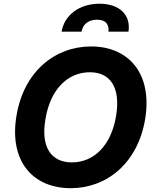

<svg xmlns="http://www.w3.org/2000/svg" viewBox="-20 -982 822 1012"><path d="M745 -353.7C784.8 -595.9 657 -737.2 459.9 -737.2C270.2 -737.2 105.1 -605.1 66.8 -371.8C26.6 -130.3 154.8 9.9 353 9.9C541.5 9.9 705.6 -120.4 745 -353.7ZM219.5 -353.7C245 -511.4 337 -601.2 453.8 -601.2C561.1 -601.2 616.5 -521.3 592 -371.8C566.1 -214.1 474.8 -126.1 358.7 -126.1C252.1 -126.1 193.5 -203.5 219.5 -353.7ZM304.7 -815H410.2C414.8 -847.7 439.6 -878.2 491.1 -878.2C541.5 -878.2 555.8 -848 551.5 -815H657C670.8 -900.9 612.2 -962.4 504.6 -962.4C396.3 -962.4 318.9 -900.9 304.7 -815Z"/></svg>

Font: Magic Ui Pro
Style: Bold Italic
Weight: 700
Italic angle: -9.39999°
Designer: Stefan Endress, Andreas Faust
Version: Version 1.000;FEAKit 1.0